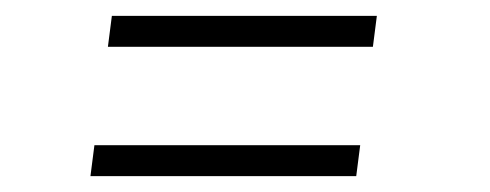

<svg xmlns="http://www.w3.org/2000/svg" viewBox="-20 -414 617 242"><path d="M121 -394H455L450 -355H116ZM99 -231H434L429 -192H94Z"/></svg>

Font: Bellota Light
Style: Italic
Weight: 300
Italic angle: -7.5°
Designer: Kemie Guaida
Foundry: Kemie Guaida
Version: Version 4.001